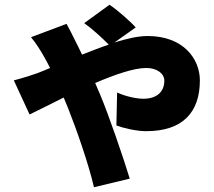

<svg xmlns="http://www.w3.org/2000/svg" viewBox="-20 -695 897 805"><path d="M549 -580C527 -605 469 -656 439 -675L333 -598C367 -574 406 -538 436 -508C400 -496 363 -481 324 -466C312 -491 301 -514 292 -531C285 -546 270 -575 259 -595L110 -539C131 -514 150 -483 162 -462C171 -447 180 -429 190 -410C172 -402 154 -395 136 -388C123 -383 80 -369 38 -358L104 -215C128 -226 182 -254 247 -286C254 -270 260 -254 266 -240C300 -154 350 -13 374 90L524 54C497 -35 434 -218 400 -298C394 -313 387 -329 379 -347C461 -382 541 -410 593 -410C639 -410 669 -386 669 -357C669 -307 634 -281 581 -281C553 -281 509 -290 471 -307L468 -169C497 -158 551 -145 593 -145C747 -145 818 -225 818 -358C818 -447 750 -544 599 -544C559 -544 512 -533 460 -517Z"/></svg>

Font: GenEiGothic-pro-Heavy
Style: Bold
Weight: 900
Designer: Ryoko NISHIZUKA (kana & ideographs); Paul D. Hunt (Latin, Greek & Cyrillic); Wenlong ZHANG (bopomofo); Sandoll Communica
Foundry: Adobe Systems Incorporated; o_tamon
Version: Version 1.000.140830